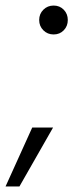

<svg xmlns="http://www.w3.org/2000/svg" viewBox="-56 -549 289 691"><path d="M137 -425Q115 -425 100 -440Q85 -455 85 -477Q85 -499 100 -514Q115 -529 137 -529Q159 -529 173.5 -514Q188 -499 188 -477Q188 -455 173.5 -440Q159 -425 137 -425ZM-36 122 60 -90H135L14 122Z"/></svg>

Font: DM Sans 11pt Light
Style: Italic
Weight: 300
Italic angle: -10°
Version: Version 4.004;gftools[0.9.30]